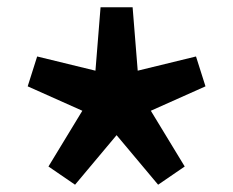

<svg xmlns="http://www.w3.org/2000/svg" viewBox="-20 -590 640 527"><path d="M186 -83 113 -133 206 -286 56 -353 82 -435 242 -396 256 -570H344L358 -396L518 -435L544 -353L394 -286L487 -133L414 -83L300 -219Z"/></svg>

Font: TypoPRO Source Code Pro
Style: Regular
Weight: 900
Monospace: yes
Designer: Paul D. Hunt, Teo Tuominen
Foundry: Adobe Systems Incorporated
Version: Version 2.010;PS 1.0;hotconv 1.0.84;makeotf.lib2.5.63406